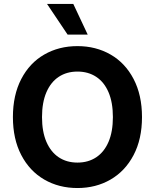

<svg xmlns="http://www.w3.org/2000/svg" viewBox="-20 -953 793 983"><path d="M376.6 9.7Q281.6 9.7 206.7 -33.7Q131.7 -77.1 88.9 -159.2Q46.1 -241.2 46.1 -353.6Q46.1 -466.1 88.9 -548.5Q131.7 -630.8 206.7 -673.8Q281.6 -716.9 376.6 -716.9Q470.9 -716.9 546 -673.8Q621 -630.8 664 -548.5Q707 -466.1 707 -353.6Q707 -241 664 -159.1Q621 -77.1 546 -33.7Q470.9 9.7 376.6 9.7ZM376.6 -586.6Q321.4 -586.6 280.7 -559.6Q240 -532.7 217.5 -480.4Q195.1 -428.1 195.1 -353.6Q195.1 -279.1 217.5 -227Q240 -174.9 280.7 -147.7Q321.4 -120.6 376.6 -120.6Q431.7 -120.6 472.6 -147.7Q513.5 -174.9 535.8 -227Q558 -279.1 558 -353.6Q558 -428.1 535.8 -480.4Q513.5 -532.7 472.6 -559.6Q431.7 -586.6 376.6 -586.6ZM220.7 -933H355.2L429 -775.9H326.1Z"/></svg>

Font: Pretendard Variable
Style: Regular
Weight: 400
Designer: Base glyphs from Inter by Rasmus Andersson; Hangul glyphs from Noto Sans CJK(Source Han Sans) by Jang Soo-young and Kang
Foundry: Kil Hyung-jin
Version: Version 1.100;FEAKit 1.0